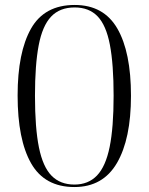

<svg xmlns="http://www.w3.org/2000/svg" viewBox="-20 -744 599 774"><path d="M280 10Q160 10 105.5 -85.5Q51 -181 51 -359Q51 -533 105 -628.5Q159 -724 281 -724Q398 -724 453 -629Q508 -534 508 -358Q508 -184 451.5 -87Q395 10 280 10ZM280 0Q336 0 371 -36.5Q406 -73 422 -151.5Q438 -230 438 -358Q438 -485 423 -563.5Q408 -642 373.5 -678Q339 -714 281 -714Q221 -714 186 -677Q151 -640 136 -561.5Q121 -483 121 -358Q121 -228 137 -149.5Q153 -71 188 -35.5Q223 0 280 0Z"/></svg>

Font: Noto Serif Display Light
Style: Regular
Weight: 300
Designer: Monotype Design Team
Foundry: Monotype Imaging Inc.
Version: Version 2.009